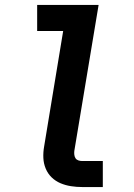

<svg xmlns="http://www.w3.org/2000/svg" viewBox="-20 -755 540 775"><path d="M312 0Q289 0 266.5 -3.5Q244 -7 224 -15.5Q204 -24 188.5 -39Q173 -54 164.5 -74.5Q156 -95 155 -117.5Q154 -140 158 -163L235 -630H130V-735H378L280 -146Q279 -138 280 -130Q281 -122 285 -116Q289 -110 296.5 -107.5Q304 -105 312 -105H395V0Z"/></svg>

Font: Iosevka Slab Extrabold
Style: Italic
Weight: 800
Italic angle: -9°
Monospace: yes
Designer: Belleve Invis
Foundry: Belleve Invis
Version: Version 11.1.0; ttfautohint (v1.8.3)